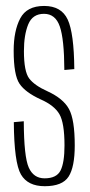

<svg xmlns="http://www.w3.org/2000/svg" viewBox="-20 -623 303 646"><path d="M130.5 3.5Q73.5 3.5 50.5 -36Q27.5 -75.5 26.5 -212L60 -215Q60.5 -95.5 76.8 -59.2Q93 -23 130 -23Q170.5 -23 183.8 -49.5Q197 -76 197 -133.5Q197 -209.5 179.8 -239Q162.5 -268.5 117 -288.5Q65.5 -312 45.8 -341Q26 -370 26 -452.5Q26 -519 48 -561Q70 -603 128.5 -603Q186.5 -603 207.8 -557.2Q229 -511.5 230 -390.5L196.5 -387.5Q196 -491.5 181.2 -534Q166.5 -576.5 128 -576.5Q89.5 -576.5 75 -541Q60.5 -505.5 60.5 -451Q60.5 -382.5 78.2 -359Q96 -335.5 139.5 -316Q193 -291.5 212.2 -256Q231.5 -220.5 231.5 -133.5Q231.5 -61 210.8 -28.8Q190 3.5 130.5 3.5Z"/></svg>

Font: Anybody Condensed ExtraLight
Style: Regular
Weight: 200
Width: 3
Designer: Tyler Finck
Foundry: Etcetera Type Company
Version: Version 1.010; ttfautohint (v1.8.3) -l 8 -r 50 -G 200 -x 14 